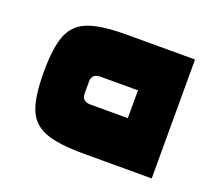

<svg xmlns="http://www.w3.org/2000/svg" viewBox="-87 -591 815 713"><g transform="rotate(20 321.0 -235.0)"><path d="M60 0ZM572 0H303Q202 0 151 -19.5Q100 -39 80 -88Q60 -137 60 -235Q60 -332 80 -381.5Q100 -431 151 -450.5Q202 -470 303 -470H572ZM265 -290Q230 -290 230 -259V-211Q230 -180 265 -180H412V-290Z"/></g></svg>

Font: Changa Black
Style: Regular
Weight: 900
Designer: Eduardo Rodriguez Tunni
Foundry: Eduardo Rodriguez Tunni
Version: Version 2.001; ttfautohint (v1.5.10-5e6f)